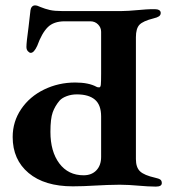

<svg xmlns="http://www.w3.org/2000/svg" viewBox="-20 -688 637 712"><path d="M486 0Q474 -1 458.5 -2Q443 -3 424 -3Q401 -3 378 -2Q355 -1 336 0Q288 3 250 3Q145 3 86 -46.5Q27 -96 27 -180Q27 -237 58.5 -283.5Q90 -330 143.5 -356Q197 -382 259 -382Q309 -382 338 -366Q341 -364 348 -364Q353 -364 354 -375Q355 -386 355 -415V-570Q355 -586 343.5 -597.5Q332 -609 315 -609H220Q179 -609 157 -587Q135 -565 118 -518Q106 -492 94 -492Q89 -492 83.5 -498Q78 -504 78 -514Q78 -531 86 -589L93 -650Q94 -658 98.5 -663Q103 -668 110 -668Q118 -668 130 -662Q147 -655 164.5 -651Q182 -647 210 -647H431Q452 -647 496 -651Q506 -652 520.5 -653Q535 -654 554 -654Q564 -654 570 -650.5Q576 -647 576 -640Q576 -632 569.5 -627.5Q563 -623 550 -620Q510 -610 497 -596Q484 -582 484 -550V-98Q484 -67 499.5 -52.5Q515 -38 555 -29Q569 -26 574.5 -22Q580 -18 580 -9Q580 4 558 4Q532 4 486 0ZM355 -106V-256Q355 -299 332 -318.5Q309 -338 265 -338Q245 -338 227.5 -331.5Q210 -325 201 -315Q184 -295 175.5 -271.5Q167 -248 167 -199Q167 -126 200 -82Q233 -38 290 -38Q320 -38 337.5 -56.5Q355 -75 355 -106Z"/></svg>

Font: EB Garamond SemiBold
Style: Regular
Weight: 600
Designer: Georg Duffner and Octavio Pardo
Foundry: Georg Duffner
Version: Version 1.000